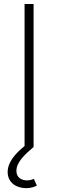

<svg xmlns="http://www.w3.org/2000/svg" viewBox="-20 -748 295 977"><path d="M150.9 -727.5H105V-4.9C58.1 33.2 19 77.1 19 127.4C19 183.1 65.4 209.5 113.3 209.5C135.7 209.5 153.3 203.6 167.5 196.8L152.3 162.1C142.6 166.5 131.3 169.9 118.2 169.9C90.3 169.9 63.5 156.2 63.5 121.6C63.5 77.6 105 39.1 150.9 0Z"/></svg>

Font: Raveo ExtraLight
Style: Regular
Weight: 200
Designer: Jakub Foglar, Rasmus Andersson (Inter)
Foundry: Jakubfoglar.com
Version: Version 1.100;Glyphs 3.2.3 (3260)